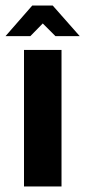

<svg xmlns="http://www.w3.org/2000/svg" viewBox="-56 -676 309 696"><path d="M31 0V-495H167V0ZM-36 -545 61 -656H135L233 -545H145L99 -591L54 -545Z"/></svg>

Font: Alumni Sans Thin ExtraBold
Style: Regular
Weight: 800
Version: Version 1.018